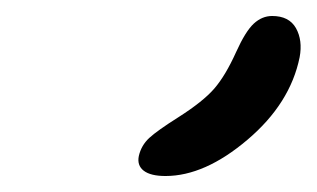

<svg xmlns="http://www.w3.org/2000/svg" viewBox="-20 -786 394 239"><path d="M186 -566.9Q167.5 -566.9 158.9 -573.5Q150.4 -580.1 152.8 -591.8Q155.8 -605 165.8 -614.3Q175.8 -623.5 202.1 -640.1Q232.9 -659.7 246.8 -675.8Q260.7 -691.9 273.9 -721.2Q285.6 -747.1 295.9 -756.6Q306.2 -766.1 318.8 -766.1Q339.8 -766.1 348.4 -751Q356.9 -735.8 353 -714.8Q341.3 -657.2 288.1 -612.1Q234.9 -566.9 186 -566.9Z"/></svg>

Font: Shantell Sans Irregular
Style: Italic
Weight: 300
Italic angle: -11.31°
Designer: Stephen Nixon, Anya Danilova, Shantell Martin
Foundry: Arrow Type
Version: Version 1.006;[9816181b4]